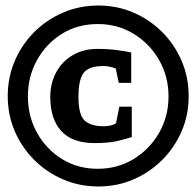

<svg xmlns="http://www.w3.org/2000/svg" viewBox="-20 -673 708 695"><path d="M8 -325Q8 -393 33.5 -452.5Q59 -512 104 -557Q149 -602 208.5 -627.5Q268 -653 336 -653Q404 -653 463 -627.5Q522 -602 567 -557Q612 -512 637.5 -452.5Q663 -393 663 -325Q663 -257 637.5 -198Q612 -139 567 -94Q522 -49 463 -23.5Q404 2 336 2Q268 2 208.5 -23.5Q149 -49 104 -94Q59 -139 33.5 -198Q8 -257 8 -325ZM334 -62Q406 -62 464 -97.5Q522 -133 556 -192.5Q590 -252 590 -324Q590 -396 556 -455.5Q522 -515 464 -550.5Q406 -586 334 -586Q261 -586 204 -550.5Q147 -515 114 -455.5Q81 -396 81 -324Q81 -252 114 -192.5Q147 -133 204 -97.5Q261 -62 334 -62ZM412 -287H457V-177Q440 -171 407 -163Q374 -155 322 -155Q242 -155 202 -198.5Q162 -242 162 -322Q162 -372 183.5 -411.5Q205 -451 243.5 -473.5Q282 -496 333 -496Q372 -496 405 -491.5Q438 -487 455 -483V-373H410L399 -425Q392 -428 380 -431Q368 -434 354 -434Q302 -434 283 -409.5Q264 -385 264 -323Q264 -257 286.5 -236.5Q309 -216 355 -216Q370 -216 381.5 -219Q393 -222 400 -227Z"/></svg>

Font: Faustina VF Beta
Style: Regular
Weight: 400
Designer: Alfonso Garcia
Foundry: Omnibus-Type
Version: Version 1.006